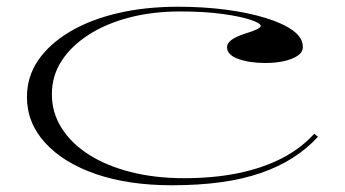

<svg xmlns="http://www.w3.org/2000/svg" viewBox="-20 -535 1025 570"><path d="M490 15Q362 15 265.5 -18Q169 -51 114.5 -110.5Q60 -170 60 -247Q60 -307 93 -355.5Q126 -404 186 -440Q246 -476 328 -495.5Q410 -515 509 -515Q583 -515 649 -506.5Q715 -498 767.5 -482Q820 -466 849.5 -444.5Q879 -423 879 -396Q879 -380 863.5 -369.5Q848 -359 823 -353.5Q798 -348 768 -348Q721 -348 687.5 -360Q654 -372 654 -395Q654 -407 668 -417Q682 -427 707 -435Q754 -449 754 -458Q754 -466 724.5 -476Q695 -486 641 -493.5Q587 -501 515 -501Q433 -501 364 -483Q295 -465 243.5 -432Q192 -399 163 -354.5Q134 -310 134 -255Q134 -201 162.5 -155.5Q191 -110 243 -76.5Q295 -43 367.5 -24.5Q440 -6 526 -6Q615 -6 687.5 -21Q760 -36 816.5 -65Q873 -94 913 -138L924 -129Q892 -94 850 -67Q808 -40 754.5 -21.5Q701 -3 635.5 6Q570 15 490 15Z"/></svg>

Font: Kalnia Expanded ExtraLight
Style: Regular
Weight: 250
Width: 7
Designer: Frida Medrano
Foundry: Frida Medrano
Version: Version 1.105